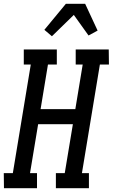

<svg xmlns="http://www.w3.org/2000/svg" viewBox="-44 -997 597 1017"><path d="M-23 0 -24 -80H24L119 -655H82V-735H257V-655H210L171 -419H355L394 -655H357V-735H532L533 -655H485L390 -80H427V0H252V-80H299L342 -339H158L115 -80H152V0ZM231 -805 191 -839 305 -977H407L473 -835L425 -809L347 -918Z"/></svg>

Font: Iosevka Curly Slab Medium
Style: Italic
Weight: 500
Italic angle: -9°
Monospace: yes
Designer: Belleve Invis
Foundry: Belleve Invis
Version: Version 22.1.2; ttfautohint (v1.8.4)